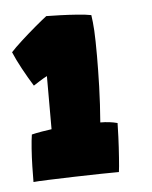

<svg xmlns="http://www.w3.org/2000/svg" viewBox="-40 -672 364 459"><g transform="rotate(-5 142.0 -443.0)"><path d="M194 -374.5Q216.5 -374.5 235 -369.5Q235 -361 234 -336.5Q233 -312 231.2 -287.2Q229.5 -262.5 228 -252.5Q215 -252.5 185.2 -252Q155.5 -251.5 121 -250.5Q86.5 -249.5 58.8 -248.5Q31 -247.5 22.5 -246.5Q22.5 -262 23 -284Q23.5 -306 25 -326.8Q26.5 -347.5 28.5 -360Q38.5 -362.5 53.2 -365Q68 -367.5 76.5 -368.5V-496Q68.5 -492 57.8 -485.2Q47 -478.5 43.5 -476Q31 -496 18.5 -519Q6 -542 -1.5 -560Q7.5 -570 24.5 -585.5Q41.5 -601 59.2 -616Q77 -631 87.5 -639Q100.5 -639 121 -638.2Q141.5 -637.5 162 -636Q182.5 -634.5 195 -632Q197.5 -616 198.8 -594.2Q200 -572.5 200 -533.5Q200 -502 198.8 -460Q197.5 -418 194 -374.5Z"/></g></svg>

Font: Grandstander Black
Style: Regular
Weight: 900
Designer: Tyler Finck
Foundry: Etcetera Type Co
Version: Version 1.200; ttfautohint (v1.8.3)